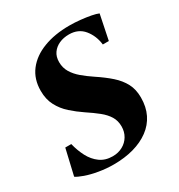

<svg xmlns="http://www.w3.org/2000/svg" viewBox="-138 -605 660 707"><g transform="rotate(-30 192.0 -251.5)"><path d="M354.5 -391.5H329Q324.5 -430 301.8 -458Q279 -486 239 -486Q216 -486 197.5 -477.8Q179 -469.5 168 -454Q157 -438.5 157 -415.5Q157 -391.5 168.5 -372.2Q180 -353 199.5 -336.5Q219 -320 243 -304Q277 -281.5 301.5 -259.8Q326 -238 339.5 -212.5Q353 -187 353 -152.5Q353 -112.5 338 -82Q323 -51.5 295 -30.8Q267 -10 228.5 0.8Q190 11.5 143.5 11.5Q112 11.5 81.2 6.2Q50.5 1 27.2 -7.2Q4 -15.5 -6 -22.5L19.5 -132H45Q52.5 -101 66.2 -74.8Q80 -48.5 102 -32.5Q124 -16.5 155.5 -16.5Q179 -16.5 197.8 -26.8Q216.5 -37 227.2 -55Q238 -73 238 -96Q238 -120 226.8 -138.5Q215.5 -157 195 -173.5Q174.5 -190 146.5 -208.5Q120.5 -226 97.2 -246.8Q74 -267.5 59.8 -294.5Q45.5 -321.5 45.5 -357.5Q45.5 -407.5 72.2 -442.2Q99 -477 146.5 -495.2Q194 -513.5 256.5 -513.5Q279.5 -513.5 303.2 -511Q327 -508.5 346.5 -504.8Q366 -501 376 -496.5Z"/></g></svg>

Font: Merriweather 144pt SemiBold
Style: Italic
Weight: 600
Italic angle: -7.8°
Version: Version 2.101